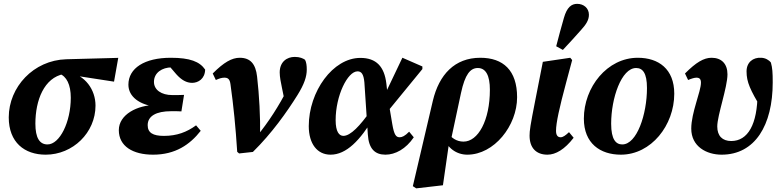

<svg xmlns="http://www.w3.org/2000/svg" viewBox="-20 -805 4152 1018"><path d="M222.2 15.1C366.2 15.1 486.4 -101.4 486.4 -245.2C486.4 -328.5 432.4 -407.8 339.1 -424.4L293.6 -414.7C333 -400.9 355.3 -356.2 355.3 -286.8C355.3 -157.9 296.7 -39.2 231.8 -39.2C189.8 -39.2 167.6 -74.3 167.6 -149.2C167.6 -273.6 213.8 -393.2 319.2 -412.8L364.5 -406L584.6 -372.1L607 -498.2L331.3 -490.8C157.7 -485.8 26.4 -343.4 26.4 -182.6C26.4 -50.4 109.6 15.1 222.2 15.1Z M791.5 15.1C909.7 15.1 986.6 -37.9 1044.3 -111.4L1019.6 -140.5C970.3 -104.5 918.1 -84.5 848.9 -84.5C791.4 -84.5 763 -100.8 763 -141.3C763 -189.9 808.4 -215.4 887.5 -215.4C908.9 -215.4 931.2 -215.4 941.8 -214.4L955.8 -301.9C932 -300.9 918.8 -300.9 893.4 -300.9C835.8 -300.9 796.3 -328.3 796.3 -370.9C796.3 -420 840.4 -447.7 890.3 -447.7C921.1 -447.7 947.4 -447.9 980.4 -441.4L979 -470.6H864L914.6 -411.5C942.2 -380.7 968.8 -365.7 998.8 -365.7C1031 -365.7 1066.7 -387.4 1067.7 -436.1C1039 -478.3 987.3 -498.7 885.5 -498.7C746.3 -498.7 660.8 -443.6 660.8 -355.9C660.8 -291.9 720.9 -248.9 805.4 -239.4L807.4 -248.6C707.6 -248.3 610 -197.7 610 -114.9C610 -29.3 684.9 15.1 791.5 15.1Z M1237.7 0 1247.7 8.6 1320.8 0.6C1421.4 -98.3 1501.3 -211.3 1557.3 -301C1593.3 -358.7 1606.5 -398.9 1606.5 -436.1C1606.5 -456.7 1604.5 -475 1597.2 -488.2C1586.9 -495.3 1569.6 -503.3 1542.8 -503.3C1501.2 -503.3 1463 -477.3 1463 -420.9C1463 -395.8 1469.3 -367.6 1474.9 -339.6L1493.3 -249.3L1527.1 -373.2C1521.1 -361.3 1514.6 -350.6 1507.5 -337.3C1456.6 -241.2 1408.4 -163.6 1337 -76L1359.1 -79.1C1360.7 -189.2 1354.6 -298 1343.1 -399C1335.6 -466.1 1307.3 -498.7 1251.1 -498.7C1209.4 -498.7 1167 -474.7 1107.9 -415.4L1124.4 -380.8C1141.7 -388.6 1155.3 -393.2 1169.7 -393.2C1188.5 -393.2 1198.5 -385.6 1202.1 -357.7C1218.2 -243.5 1229.5 -128.9 1237.7 0Z M1732.5 15.1C1816.2 15.1 1888.9 -59.8 1963.7 -184.5H1970.5L1945 -218C1889.8 -139.2 1838.8 -84.6 1800.7 -84.6C1778.3 -84.6 1759.6 -106.3 1759.6 -168C1759.6 -297.8 1822.9 -426.7 1875.6 -426.7C1895.5 -426.7 1908 -413.3 1912 -367.8L1930.3 -91.8C1935.1 -15.6 1968.2 15.1 2023.6 15.1C2075.8 15.1 2132 -15.1 2173.9 -77L2149.3 -106.8C2126.7 -83.6 2111.7 -77.2 2099.4 -77.2C2080.3 -77.2 2069.9 -88.5 2060 -146.5L2042.6 -250L2038.1 -274.9L2028.6 -361.3C2018 -451.7 1975.4 -498 1890.6 -498C1745.1 -498 1617.1 -320 1617.1 -136.3C1617.1 -42.2 1662.4 15.1 1732.5 15.1ZM2034.7 -213.1 2219.5 -438.8V-452.6L2113.5 -498.9L2001.2 -263.1L2034.7 -213.1Z M2186.7 193.7 2328.5 177.3 2362.1 -55.8 2371.4 -64.7 2424.3 -312.1C2445.6 -410.9 2473.5 -444.4 2513.5 -444.4C2556.4 -444.4 2577.4 -403.6 2577.4 -329.4C2577.4 -165.8 2514.8 -54.2 2437.7 -54.2C2400.6 -54.2 2373.1 -73.4 2350.1 -105.5L2330.1 -83.2C2350.1 -18.8 2401.6 15.1 2457.8 15.1C2599.8 15.1 2721.7 -138.3 2721.7 -289.4C2721.7 -431.9 2648.1 -498.7 2526.7 -498.7C2390.5 -498.7 2308 -409 2275.1 -271.2L2168.9 182.1L2186.7 193.7Z M2882.7 15.1C2926.2 15.1 2974.2 -13 3021.5 -74.6L2996.9 -104.3C2977.8 -86.3 2964.9 -77.2 2952.4 -77.2C2935.7 -77.2 2928.1 -89.6 2928.1 -111.6C2928.1 -153.3 2945.8 -233.4 2981.8 -367.5L3013.7 -486.6L3003.5 -498.7L2858.2 -477.2L2817.5 -270.2C2791.5 -138.8 2787.8 -111.8 2787.8 -85.8C2787.8 -21.4 2822.4 15.1 2882.7 15.1ZM2929 -559.7 2964.4 -540.4C2998.3 -576.5 3029.6 -610.5 3061.3 -646.6C3089.3 -677.1 3102.5 -700.3 3102.5 -726.9C3102.5 -761.6 3075 -784.6 3040.3 -784.6C3010.4 -784.6 2986.1 -767.5 2969.8 -709.8C2956.2 -663.8 2942.1 -609.3 2929 -559.7Z M3271.9 15.1C3432.8 15.1 3555 -141.1 3555 -308C3555 -439.6 3471.5 -498.7 3361.6 -498.7C3199.4 -498.7 3075.7 -343 3075.7 -175.9C3075.7 -44.7 3162.3 15.1 3271.9 15.1ZM3279.3 -39.2C3246.1 -39.2 3220.4 -64.3 3220.4 -149.2C3220.4 -284.6 3274.8 -444.4 3352.8 -444.4C3386.9 -444.4 3410.3 -418.9 3410.3 -338.1C3410.3 -198.4 3356.7 -39.2 3279.3 -39.2Z M3806 15.1C3983.3 15.1 4077 -141 4077 -367.9C4077 -421.9 4075.3 -444.4 4067.4 -473.3C4056.8 -487.4 4037.2 -498 4016.2 -498.7C3971.9 -501.6 3938.3 -473.9 3938.3 -426.6C3938.3 -368.4 3958 -329.2 4016.9 -228.6L4035.2 -337L3995.3 -379.9C3996.2 -356.3 3996.5 -334.3 3996.5 -311.9C3996.5 -145.2 3945 -57.3 3857.1 -57.3C3810.5 -57.3 3783 -83.9 3783 -134.5C3783 -193 3837.1 -342.1 3837.1 -411C3837.1 -465.9 3806.2 -498.7 3752.9 -498.7C3711.4 -498.7 3670.6 -474.3 3611.9 -415.4L3628.4 -380.8C3646.1 -388.5 3662.5 -393.2 3672.5 -393.2C3689.4 -393.2 3696.5 -385.1 3696.5 -366.5C3696.5 -319.4 3645.1 -207.8 3645.1 -123.1C3645.1 -27.6 3726.7 15.1 3806 15.1Z"/></svg>

Font: Source Serif 4 Variable
Style: Italic
Weight: 400
Italic angle: -12°
Designer: Frank Grießhammer
Foundry: Adobe Systems Incorporated
Version: Version 4.004;hotconv 1.0.116;makeotfexe 2.5.65601